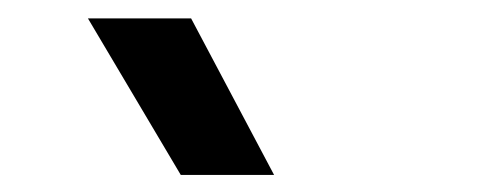

<svg xmlns="http://www.w3.org/2000/svg" viewBox="-20 -780 540 214"><path d="M181.5 -585 78 -759.5H193L285.5 -585Z"/></svg>

Font: Geologica Cursive
Style: Regular
Weight: 400
Designer: Sindre Bremnes, Frode Helland
Foundry: Monokrom Skriftforlag AS
Version: Version 1.010;gftools[0.9.28]